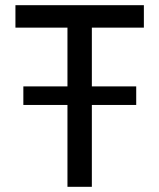

<svg xmlns="http://www.w3.org/2000/svg" viewBox="-20 -720 614 740"><path d="M240 0V-613.5H39.5V-700H534.5V-613.5H334V0ZM70 -315.5V-387H505V-315.5Z"/></svg>

Font: Geologica Roman Light
Style: Regular
Weight: 300
Designer: Sindre Bremnes, Frode Helland
Foundry: Monokrom Skriftforlag AS
Version: Version 1.010;gftools[0.9.28]